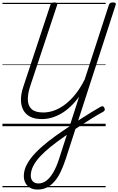

<svg xmlns="http://www.w3.org/2000/svg" viewBox="-20 -1033 969 1572"><path d="M288 519Q254 519 228.5 505.5Q203 492 189 466.5Q175 441 175 407Q175 360 200.5 312.5Q226 265 271 218Q316 171 375.5 124.5Q435 78 504 32Q566 -11 622.5 -47.5Q679 -84 725.5 -112.5Q772 -141 804 -159Q814 -165 821.5 -163Q829 -161 834 -151Q840 -140 837.5 -132Q835 -124 825 -118Q782 -95 730 -62.5Q678 -30 620 8Q562 46 503 88Q444 129 394.5 169Q345 209 308.5 248Q272 287 252 326.5Q232 366 232 405Q232 434 248.5 451.5Q265 469 294 469Q330 469 360.5 445.5Q391 422 416.5 378Q442 334 462 273L628 -242Q594 -195 556.5 -160Q519 -125 480 -102.5Q441 -80 401 -69Q361 -58 323 -58Q264 -58 226 -78Q188 -98 169.5 -134.5Q151 -171 151.5 -219Q152 -267 171 -323L393 -994Q396 -1004 403.5 -1008.5Q411 -1013 425 -1013Q439 -1013 445 -1008.5Q451 -1004 448 -993L227 -327Q206 -262 208 -213.5Q210 -165 240 -138.5Q270 -112 334 -112Q379 -112 424.5 -128.5Q470 -145 514.5 -179Q559 -213 599.5 -264Q640 -315 674 -384L872 -994Q876 -1004 883 -1008.5Q890 -1013 904 -1013Q919 -1013 925 -1008.5Q931 -1004 927 -993L517 272Q498 329 476 375Q454 421 426 453Q398 485 364 502Q330 519 288 519ZM0 490H845V500H0ZM0 -20H845V0H0ZM0 -505H845V-500H0ZM0 -1010H845V-1000H0Z"/></svg>

Font: Playwrite BE VLG Guides
Style: Regular
Weight: 400
Designer: Veronika Burian, José Scaglione
Foundry: TypeTogether
Version: Version 1.003